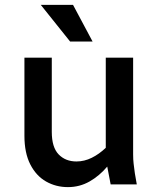

<svg xmlns="http://www.w3.org/2000/svg" viewBox="-20 -755 650 786"><path d="M80 -199V-519H192V-215Q192 -152 220 -123Q248 -94 293 -94Q325 -94 355.5 -109Q386 -124 413 -150V-519H525V-123Q525 -102 527 -85Q529 -68 532 -46L540 0H433L419 -73Q387 -35 346.5 -12Q306 11 258 11Q209 11 168.5 -12Q128 -35 104 -82Q80 -129 80 -199ZM147 -735H279L359 -585H267Z"/></svg>

Font: Radio Canada Medium
Style: Regular
Weight: 500
Designer: Charles Daoud, Etienne Aubert Bonn, Alexandre Saumier Demers, Jacques Le Bailly
Foundry: Radio-Canada
Version: Version 2.104; ttfautohint (v1.8.4.7-5d5b);gftools[0.9.28.de